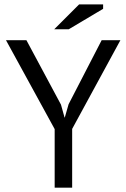

<svg xmlns="http://www.w3.org/2000/svg" viewBox="-20 -870 585 890"><path d="M233.4 0Q253.9 0 314.5 0Q314.5 -68.4 314.5 -272.5Q370.1 -375 538.1 -683.6Q516.6 -683.6 451.2 -683.6Q413.1 -609.4 297.9 -386.7Q293.9 -371.1 280.3 -325.2Q280.3 -325.2 279.3 -325.2Q275.4 -339.8 262.7 -384.8Q222.7 -459 102.5 -683.6Q79.1 -683.6 7.8 -683.6Q64.5 -581.1 233.4 -271.5Q233.4 -204.1 233.4 0ZM231.4 -734.4Q248 -734.4 298.8 -734.4Q338.9 -757.8 458 -829.1Q458 -834 458 -849.6Q429.7 -849.6 346.7 -849.6Q318.4 -821.3 231.4 -734.4Z"/></svg>

Font: Aptus Gothic JP
Style: Medium
Weight: 400
Designer: Fuminori Ogawa / Motoya
Version: Version 1